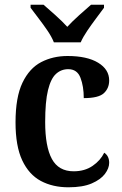

<svg xmlns="http://www.w3.org/2000/svg" viewBox="-20 -786 520 816"><path d="M271 10Q204 10 153.5 -17Q103 -44 74.5 -104.5Q46 -165 46 -266Q46 -373 75.5 -434.5Q105 -496 155 -522Q205 -548 267 -548Q350 -548 397 -519.5Q444 -491 444 -444Q444 -411 421.5 -390Q399 -369 336 -369Q336 -419 322 -455.5Q308 -492 270 -492Q240 -492 218 -472Q196 -452 184 -403Q172 -354 172 -267Q172 -163 200.5 -110.5Q229 -58 293 -58Q340 -58 373.5 -81Q407 -104 423 -137Q444 -123 444 -94Q444 -71 426 -47Q408 -23 370 -6.5Q332 10 271 10ZM209 -606Q200 -629 182 -655.5Q164 -682 144 -708Q124 -734 110 -753V-766H165Q187 -747 216 -721Q245 -695 266 -672Q287 -695 316 -721Q345 -747 367 -766H422V-753Q408 -734 388.5 -708Q369 -682 351 -655.5Q333 -629 323 -606Z"/></svg>

Font: Noto Serif Georgian SemiCondensed SemiBold
Style: Regular
Weight: 600
Width: 4
Designer: Monotype Design Team, Akaki Razmadze
Foundry: Google LLC
Version: Version 2.003; ttfautohint (v1.8.4.7-5d5b)